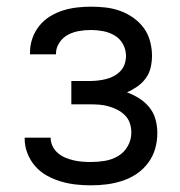

<svg xmlns="http://www.w3.org/2000/svg" viewBox="-20 -548 540 576"><path d="M253 8Q230 8 207.5 5.5Q185 3 163 -3.5Q141 -10 121 -21Q101 -32 86 -49Q71 -66 62.5 -87.5Q54 -109 54 -132V-135H132V-134Q132 -121 138 -109Q144 -97 154 -88.5Q164 -80 176 -75Q188 -70 201 -67Q214 -64 227 -63Q240 -62 253 -62Q274 -62 295 -65.5Q316 -69 334.5 -80Q353 -91 363.5 -110Q374 -129 374 -150Q374 -165 369.5 -178.5Q365 -192 355 -202Q345 -212 332.5 -218.5Q320 -225 306 -229Q292 -233 278 -234Q264 -235 250 -235H194V-305H250Q262 -305 274.5 -306.5Q287 -308 299 -311Q311 -314 322 -320Q333 -326 341.5 -335Q350 -344 354 -356Q358 -368 358 -380Q358 -399 349 -415.5Q340 -432 324 -441.5Q308 -451 289.5 -454.5Q271 -458 253 -458Q235 -458 217.5 -455Q200 -452 184.5 -444Q169 -436 158.5 -420.5Q148 -405 148 -388V-385H70V-390Q70 -412 77 -432.5Q84 -453 97.5 -470Q111 -487 129.5 -498.5Q148 -510 168.5 -516.5Q189 -523 210.5 -525.5Q232 -528 253 -528Q275 -528 297 -525.5Q319 -523 340 -515.5Q361 -508 379.5 -495Q398 -482 411 -464.5Q424 -447 430 -425Q436 -403 436 -381Q436 -363 432 -345.5Q428 -328 417.5 -313.5Q407 -299 392 -288.5Q377 -278 361 -271Q380 -264 397.5 -253Q415 -242 428 -226Q441 -210 446.5 -190Q452 -170 452 -149Q452 -125 445.5 -102Q439 -79 424.5 -59.5Q410 -40 390 -26.5Q370 -13 347 -5.5Q324 2 300.5 5Q277 8 253 8Z"/></svg>

Font: Huly
Style: Regular
Weight: 400
Designer: Belleve Invis
Foundry: Belleve Invis
Version: Version 33.2.5; ttfautohint (v1.8.4)